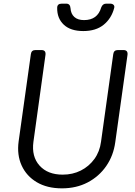

<svg xmlns="http://www.w3.org/2000/svg" viewBox="-20 -1019 740 1051"><path d="M319 12Q238 12 181.5 -21.5Q125 -55 98.5 -113Q72 -171 82 -245L149 -723Q152 -745 174 -745H207Q232 -745 229 -719L163 -243Q152 -162 196.5 -112.5Q241 -63 323 -63Q378 -63 422.5 -85.5Q467 -108 496.5 -148.5Q526 -189 533 -243L600 -723Q603 -745 625 -745H656Q681 -745 678 -719L611 -241Q601 -167 561.5 -110Q522 -53 460 -20.5Q398 12 319 12ZM436 -849Q366 -849 329 -884Q292 -919 293 -976Q293 -999 318 -999H343Q364 -999 366 -974Q368 -943 387 -926Q406 -909 440 -909Q514 -909 534 -978Q542 -999 561 -999H583Q595 -999 601.5 -992.5Q608 -986 605 -975Q590 -918 547.5 -883.5Q505 -849 436 -849Z"/></svg>

Font: Pitagon Sans Text
Style: Italic
Weight: 400
Italic angle: -8°
Designer: Travis Tran
Foundry: Pitagon
Version: Version 1.001; ttfautohint (v1.8.4.7-5d5b);gftools[0.9.26]